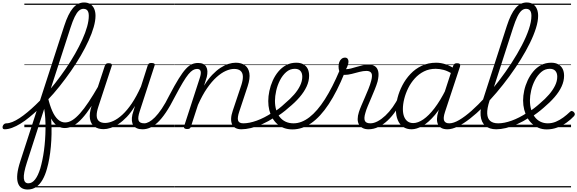

<svg xmlns="http://www.w3.org/2000/svg" viewBox="-196 -1024 4648 1546"><path d="M-159 17Q-170 17 -173.5 9.5Q-177 2 -174.5 -7Q-172 -16 -164.5 -23.5Q-157 -31 -145 -31Q-123 -31 -96 -42Q-69 -53 -38.5 -73Q-8 -93 24.5 -120Q57 -147 90.5 -179Q124 -211 156 -246Q204 -298 249 -355.5Q294 -413 334.5 -472.5Q375 -532 408.5 -591Q442 -650 467 -705.5Q492 -761 505.5 -809.5Q519 -858 519 -897Q519 -910 527 -917Q535 -924 546 -923.5Q557 -923 565 -916Q573 -909 573 -897Q573 -857 558.5 -806Q544 -755 517.5 -697Q491 -639 455 -577Q419 -515 375.5 -452.5Q332 -390 284 -329.5Q236 -269 184 -215Q149 -177 112.5 -143Q76 -109 40 -79.5Q4 -50 -31 -28.5Q-66 -7 -98.5 5Q-131 17 -159 17ZM26 502Q-3 502 -23 489Q-43 476 -52 448Q-61 420 -56.5 377Q-52 334 -32 273L321 -815Q353 -914 391.5 -959Q430 -1004 481 -1004Q511 -1004 531.5 -990.5Q552 -977 562.5 -953Q573 -929 573 -897Q573 -885 565 -878.5Q557 -872 546 -872Q535 -872 527 -878.5Q519 -885 519 -897Q519 -915 514.5 -927.5Q510 -940 500.5 -946.5Q491 -953 476 -953Q456 -953 439 -937.5Q422 -922 405.5 -888.5Q389 -855 371 -799L190 -240Q201 -197 207.5 -148Q214 -99 217 -48Q220 3 219 55Q218 107 213.5 156.5Q209 206 201 251.5Q193 297 182 335Q168 386 146.5 423.5Q125 461 95.5 481.5Q66 502 26 502ZM32 452Q48 452 61.5 444Q75 436 87 420.5Q99 405 109 383.5Q119 362 128 334Q137 303 145 265Q153 227 158.5 185.5Q164 144 167 100.5Q170 57 170.5 13.5Q171 -30 168.5 -71Q166 -112 160 -148L20 286Q-8 373 -4 412.5Q0 452 32 452ZM0 475H438V485H0ZM0 -20H438V0H0ZM0 -505H438V-500H0ZM0 -995H438V-985H0Z M326 7Q296 7 271 -7.5Q246 -22 226 -52Q206 -82 190.5 -126.5Q175 -171 165 -230Q163 -242 168.5 -247Q174 -252 181 -250Q188 -248 190 -239Q205 -175 225 -130Q245 -85 271 -61.5Q297 -38 328 -38Q357 -38 386.5 -56.5Q416 -75 448.5 -111.5Q481 -148 518 -203.5Q555 -259 598 -334Q603 -341 609 -340.5Q615 -340 619.5 -335Q624 -330 626 -322Q628 -314 623 -307Q579 -228 540 -169Q501 -110 465.5 -71Q430 -32 395.5 -12.5Q361 7 326 7ZM437 475V485ZM437 -20V0ZM437 -505V-500ZM437 -995V-985Z M638 16Q594 16 565 -4.5Q536 -25 528.5 -66.5Q521 -108 542 -172L648 -494Q653 -506 659 -510.5Q665 -515 679 -515Q695 -515 701.5 -509Q708 -503 703 -491L596 -165Q582 -123 582.5 -93.5Q583 -64 600.5 -49Q618 -34 651 -34Q681 -34 716.5 -50Q752 -66 790 -101Q828 -136 865.5 -191.5Q903 -247 939 -327L993 -496Q997 -508 1003 -512.5Q1009 -517 1023 -517Q1040 -517 1046.5 -511.5Q1053 -506 1048 -494L929 -128Q912 -77 920 -54Q928 -31 966 -31Q976 -31 980 -23.5Q984 -16 982.5 -7Q981 2 973 9.5Q965 17 951 17Q925 17 906.5 9Q888 1 878 -14.5Q868 -30 866 -52Q864 -74 870 -101L891 -171Q859 -118 825 -82.5Q791 -47 758 -25.5Q725 -4 694.5 6Q664 16 638 16ZM438 475H1109V485H438ZM438 -20H1109V0H438ZM438 -505H1109V-500H438ZM438 -995H1109V-985H438Z M952 17Q941 17 937.5 9.5Q934 2 936.5 -7Q939 -16 946.5 -23.5Q954 -31 966 -31Q983 -31 1004.5 -42.5Q1026 -54 1051.5 -79.5Q1077 -105 1106.5 -148.5Q1136 -192 1168 -257Q1211 -339 1243 -390.5Q1275 -442 1300.5 -469.5Q1326 -497 1349.5 -507Q1373 -517 1399 -517Q1409 -517 1411.5 -509.5Q1414 -502 1411.5 -493Q1409 -484 1403 -476.5Q1397 -469 1390 -469Q1374 -469 1357.5 -459.5Q1341 -450 1321.5 -426.5Q1302 -403 1276 -359.5Q1250 -316 1214 -248Q1174 -169 1139 -117.5Q1104 -66 1072.5 -37Q1041 -8 1011.5 4.5Q982 17 952 17ZM1108 475H1208V485H1108ZM1108 -20H1208V0H1108ZM1108 -505H1208V-500H1108ZM1108 -995H1208V-985H1108Z M1748 17Q1720 17 1701 7Q1682 -3 1673 -22.5Q1664 -42 1665 -69.5Q1666 -97 1678 -132L1748 -341Q1761 -382 1759.5 -410.5Q1758 -439 1740.5 -454Q1723 -469 1689 -469Q1658 -469 1622 -453Q1586 -437 1547.5 -402.5Q1509 -368 1471 -313Q1433 -258 1398 -179L1341 -4Q1338 6 1331.5 10.5Q1325 15 1310 15Q1298 15 1290.5 10Q1283 5 1286 -6L1412 -394Q1425 -433 1419.5 -451Q1414 -469 1391 -469Q1380 -469 1375.5 -476.5Q1371 -484 1372.5 -493Q1374 -502 1381 -509.5Q1388 -517 1400 -517Q1424 -517 1440 -509Q1456 -501 1464.5 -486Q1473 -471 1474 -450.5Q1475 -430 1469 -404L1447 -334Q1479 -386 1512.5 -421Q1546 -456 1579.5 -478Q1613 -500 1644 -509.5Q1675 -519 1702 -519Q1748 -519 1776.5 -498Q1805 -477 1812 -435Q1819 -393 1798 -329L1731 -127Q1714 -77 1721 -54Q1728 -31 1763 -31Q1773 -31 1777 -23.5Q1781 -16 1779.5 -7Q1778 2 1770 9.5Q1762 17 1748 17ZM1209 475H1905V485H1209ZM1209 -20H1905V0H1209ZM1209 -505H1905V-500H1209ZM1209 -995H1905V-985H1209Z M1747 17Q1735 17 1731 9.5Q1727 2 1730 -7Q1733 -16 1741.5 -23.5Q1750 -31 1763 -31Q1811 -31 1871 -52.5Q1931 -74 1997 -117Q2004 -122 2010.5 -119Q2017 -116 2021 -108Q2025 -100 2024 -92Q2023 -84 2015 -79Q1964 -46 1915.5 -24.5Q1867 -3 1824.5 7Q1782 17 1747 17ZM1905 475V485ZM1905 -20V0ZM1905 -505V-500ZM1905 -995V-985Z M1994 -113Q2023 -129 2049.5 -149.5Q2076 -170 2099 -192Q2141 -227 2172 -262.5Q2203 -298 2220.5 -334.5Q2238 -371 2238 -406Q2238 -436 2223 -453Q2208 -470 2178 -470Q2167 -470 2162.5 -477Q2158 -484 2159.5 -494Q2161 -504 2169 -511.5Q2177 -519 2190 -519Q2225 -519 2248 -505.5Q2271 -492 2282 -469Q2293 -446 2293 -414Q2293 -371 2273 -327.5Q2253 -284 2216 -241Q2179 -198 2127 -156Q2102 -133 2073 -112Q2044 -91 2014 -73ZM1905 475H2349V485H1905ZM1905 -20H2349V0H1905ZM1905 -505H2349V-500H1905ZM1905 -995H2349V-985H1905Z M2159 18Q2122 18 2091.5 7Q2061 -4 2037.5 -24.5Q2014 -45 1997.5 -73.5Q1981 -102 1972.5 -136.5Q1964 -171 1964 -210Q1964 -249 1973 -291.5Q1982 -334 2000 -374.5Q2018 -415 2045 -447.5Q2072 -480 2108 -499.5Q2144 -519 2190 -519Q2200 -519 2204 -511.5Q2208 -504 2206 -494Q2204 -484 2196.5 -477Q2189 -470 2178 -470Q2139 -470 2109 -444Q2079 -418 2058.5 -378Q2038 -338 2028 -293.5Q2018 -249 2018 -212Q2018 -173 2027.5 -140Q2037 -107 2056 -82.5Q2075 -58 2103 -44.5Q2131 -31 2168 -31Q2232 -31 2295.5 -80Q2359 -129 2420 -224.5Q2481 -320 2539 -458Q2542 -466 2550 -467.5Q2558 -469 2566 -465Q2574 -461 2578.5 -454Q2583 -447 2579 -438Q2518 -287 2451 -185.5Q2384 -84 2311 -33Q2238 18 2159 18ZM2349 475H2362V485H2349ZM2349 -20H2362V0H2349ZM2349 -505H2362V-500H2349ZM2349 -995H2362V-985H2349Z M2772 17Q2744 17 2724.5 7Q2705 -3 2694.5 -21.5Q2684 -40 2684 -65.5Q2684 -91 2694 -122Q2701 -144 2714 -174.5Q2727 -205 2742 -239.5Q2757 -274 2771 -308.5Q2785 -343 2793 -374Q2805 -419 2794 -436Q2783 -453 2755 -453Q2729 -453 2698 -445Q2667 -437 2636.5 -429Q2606 -421 2579 -421Q2564 -421 2552.5 -429Q2541 -437 2535.5 -452.5Q2530 -468 2530 -490Q2530 -508 2536 -524Q2542 -540 2554 -550Q2566 -560 2582 -560Q2596 -560 2603 -551Q2610 -542 2610 -528Q2610 -517 2605 -500.5Q2600 -484 2590 -467Q2608 -467 2629.5 -472.5Q2651 -478 2675.5 -485.5Q2700 -493 2725 -498.5Q2750 -504 2773 -504Q2804 -504 2824 -490Q2844 -476 2850 -446Q2856 -416 2844 -367Q2836 -339 2822 -304.5Q2808 -270 2793 -235Q2778 -200 2765 -169Q2752 -138 2746 -115Q2733 -72 2742 -51.5Q2751 -31 2786 -31Q2796 -31 2800 -23.5Q2804 -16 2802 -7Q2800 2 2792.5 9.5Q2785 17 2772 17ZM2361 475H2929V485H2361ZM2361 -20H2929V0H2361ZM2361 -505H2929V-500H2361ZM2361 -995H2929V-985H2361Z M2771 17Q2760 17 2755.5 9.5Q2751 2 2752.5 -7Q2754 -16 2762.5 -23.5Q2771 -31 2786 -31Q2814 -31 2845 -47.5Q2876 -64 2907 -93Q2938 -122 2966 -161.5Q2994 -201 3017 -247Q3022 -257 3031 -256.5Q3040 -256 3046.5 -249.5Q3053 -243 3048 -233Q3023 -179 2992 -133Q2961 -87 2925 -53.5Q2889 -20 2850.5 -1.5Q2812 17 2771 17ZM2928 475V485ZM2928 -20V0ZM2928 -505V-500ZM2928 -995V-985Z M3118 17Q3079 17 3050.5 -2Q3022 -21 3007 -57Q2992 -93 2992 -141Q2992 -185 3005 -236Q3018 -287 3044 -337Q3070 -387 3109 -428.5Q3148 -470 3200 -494.5Q3252 -519 3317 -519Q3355 -519 3394.5 -505.5Q3434 -492 3465 -469L3453 -425Q3411 -452 3377 -461Q3343 -470 3312 -470Q3260 -470 3218 -449Q3176 -428 3144 -392.5Q3112 -357 3091 -314.5Q3070 -272 3059 -228Q3048 -184 3048 -146Q3048 -111 3057.5 -86Q3067 -61 3085.5 -47Q3104 -33 3132 -33Q3169 -33 3212.5 -62.5Q3256 -92 3302.5 -152.5Q3349 -213 3395 -305L3409 -266Q3359 -161 3306.5 -99Q3254 -37 3206 -10Q3158 17 3118 17ZM3406 17Q3378 17 3359 7Q3340 -3 3331 -22Q3322 -41 3322.5 -67Q3323 -93 3333 -125L3453 -494Q3458 -506 3464.5 -510.5Q3471 -515 3484 -515Q3502 -515 3507 -507.5Q3512 -500 3508 -488L3387 -122Q3371 -73 3380.5 -52Q3390 -31 3421 -31Q3430 -31 3434 -23.5Q3438 -16 3436.5 -7Q3435 2 3427.5 9.5Q3420 17 3406 17ZM2929 475H3564V485H2929ZM2929 -20H3564V0H2929ZM2929 -505H3564V-500H2929ZM2929 -995H3564V-985H2929Z M3407 17Q3395 17 3391 9.5Q3387 2 3390 -7Q3393 -16 3401.5 -23.5Q3410 -31 3422 -31Q3456 -31 3502 -58Q3548 -85 3601 -132Q3654 -179 3710 -240Q3766 -301 3820 -371.5Q3874 -442 3921.5 -515Q3969 -588 4005.5 -658Q4042 -728 4062.5 -789Q4083 -850 4083 -896Q4083 -908 4091 -914.5Q4099 -921 4110 -921Q4121 -921 4129 -914.5Q4137 -908 4137 -896Q4137 -853 4119.5 -797Q4102 -741 4070.5 -677Q4039 -613 3997 -545Q3955 -477 3905.5 -409.5Q3856 -342 3802.5 -279Q3749 -216 3694.5 -162.5Q3640 -109 3588 -68.5Q3536 -28 3490 -5.5Q3444 17 3407 17ZM3564 475V485ZM3564 -20V0ZM3564 -505V-500ZM3564 -995V-985Z M3800 17Q3745 17 3712 -11Q3679 -39 3674 -94Q3669 -149 3695 -227L3885 -815Q3917 -914 3955.5 -959Q3994 -1004 4045 -1004Q4075 -1004 4095.5 -990.5Q4116 -977 4126.5 -953Q4137 -929 4137 -897Q4137 -885 4129 -878.5Q4121 -872 4110 -872Q4099 -872 4091 -878.5Q4083 -885 4083 -897Q4083 -915 4078.5 -927.5Q4074 -940 4064.5 -946.5Q4055 -953 4040 -953Q4020 -953 4003 -938Q3986 -923 3969.5 -889Q3953 -855 3935 -799L3746 -214Q3725 -149 3727 -109Q3729 -69 3751.5 -50Q3774 -31 3815 -31Q3825 -31 3829.5 -23.5Q3834 -16 3832 -7Q3830 2 3821.5 9.5Q3813 17 3800 17ZM3564 475H3958V485H3564ZM3564 -20H3958V0H3564ZM3564 -505H3958V-500H3564ZM3564 -995H3958V-985H3564Z M3800 17Q3788 17 3784 9.5Q3780 2 3783 -7Q3786 -16 3794.5 -23.5Q3803 -31 3816 -31Q3864 -31 3924 -52.5Q3984 -74 4050 -117Q4057 -122 4063.5 -119Q4070 -116 4074 -108Q4078 -100 4077 -92Q4076 -84 4068 -79Q4017 -46 3968.5 -24.5Q3920 -3 3877.5 7Q3835 17 3800 17ZM3958 475V485ZM3958 -20V0ZM3958 -505V-500ZM3958 -995V-985Z M4052 -116Q4079 -133 4104.5 -152.5Q4130 -172 4152 -192Q4194 -227 4225 -263Q4256 -299 4273.5 -335Q4291 -371 4291 -406Q4291 -436 4276 -453Q4261 -470 4231 -470Q4192 -470 4162 -444Q4132 -418 4111.5 -378.5Q4091 -339 4081 -295.5Q4071 -252 4071 -216Q4071 -175 4081 -141.5Q4091 -108 4109.5 -83Q4128 -58 4155 -44.5Q4182 -31 4215 -31Q4249 -31 4280 -44Q4311 -57 4339.5 -78Q4368 -99 4392 -122Q4400 -131 4408.5 -130Q4417 -129 4424 -122Q4431 -115 4432.5 -107Q4434 -99 4426 -89Q4401 -62 4367 -37.5Q4333 -13 4292 2.5Q4251 18 4206 18Q4171 18 4142 6Q4113 -6 4089.5 -27Q4066 -48 4050 -77Q4034 -106 4025 -141Q4016 -176 4016 -215Q4016 -253 4025 -294.5Q4034 -336 4052.5 -376Q4071 -416 4098 -448.5Q4125 -481 4161 -500Q4197 -519 4243 -519Q4277 -519 4300 -505.5Q4323 -492 4334.5 -469Q4346 -446 4346 -414Q4346 -371 4326 -327.5Q4306 -284 4269 -241.5Q4232 -199 4182 -157Q4157 -135 4129 -114Q4101 -93 4072 -75ZM3958 475H4402V485H3958ZM3958 -20H4402V0H3958ZM3958 -505H4402V-500H3958ZM3958 -995H4402V-985H3958Z"/></svg>

Font: Playwrite SK Guides
Style: Regular
Weight: 400
Designer: Veronika Burian, José Scaglione
Foundry: TypeTogether
Version: Version 1.003